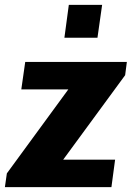

<svg xmlns="http://www.w3.org/2000/svg" viewBox="-29 -764 540 784"><path d="M489 -511 482 -457 229 -112H441L426 0H-9L-1 -56L250 -399H58L74 -511ZM369 -610H234L252 -744H388Z"/></svg>

Font: Chivo ExtraBold Italic
Style: Regular
Weight: 800
Italic angle: -8.05°
Designer: Hector Gatti
Foundry: Omnibus-Type
Version: Version 1.007